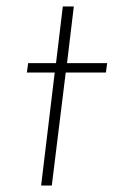

<svg xmlns="http://www.w3.org/2000/svg" viewBox="-20 -573 355 593"><path d="M174 -553H208L187 -378H311L307 -349H183L140 0H107L149 -349H63L67 -378H153Z"/></svg>

Font: Josefin Sans Thin ExtraLight
Style: Italic
Weight: 250
Italic angle: -7°
Version: Version 2.000